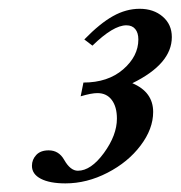

<svg xmlns="http://www.w3.org/2000/svg" viewBox="-20 -664 411 437"><path d="M128.9 -246.6Q93.3 -246.6 73 -257.1Q52.7 -267.6 52.7 -286.6Q52.7 -300.8 62.5 -311.3Q72.3 -321.8 90.8 -321.8Q113.8 -321.8 126 -300.3Q140.1 -275.4 157.2 -275.4Q187 -275.4 216.6 -315.9Q246.1 -356.4 246.1 -394Q246.1 -420.9 234.4 -436.5Q222.7 -452.1 201.7 -452.1Q188 -452.1 163.6 -444.8L169.9 -476.1Q225.6 -476.1 260.3 -506.1Q294.9 -536.1 294.9 -574.2Q294.9 -589.4 287.8 -597.9Q280.8 -606.4 267.6 -606.4Q237.8 -606.4 190.4 -560.1L171.9 -574.2Q207.5 -610.8 237.3 -627.4Q267.1 -644 297.9 -644Q329.6 -644 350.3 -626.2Q371.1 -608.4 371.1 -579.6Q371.1 -518.6 281.2 -474.6Q328.6 -454.6 328.6 -409.2Q328.6 -370.6 300 -332.8Q271.5 -294.9 224.6 -270.8Q177.7 -246.6 128.9 -246.6Z"/></svg>

Font: Elstob 6pt Medium
Style: Italic
Weight: 500
Italic angle: -20°
Designer: Peter S. Baker
Version: Version 1.015